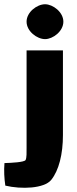

<svg xmlns="http://www.w3.org/2000/svg" viewBox="-82 -697 360 903"><path d="M130 -513C167 -513 216 -550 216 -595C216 -640 167 -677 130 -677C92 -677 43 -640 43 -595C43 -550 92 -513 130 -513ZM38 56C31 66 -27 69 -61 70C-64 106 -62 142 -57 176C18 194 126 190 159 149C195 104 214 28 214 -62V-460H43V-4C43 18 44 47 38 56Z"/></svg>

Font: FilmFarsi Display
Style: Regular
Weight: 400
Designer: Borna Izadpanah
Foundry: Borna Izadpanah
Version: Version 1.000;PS 001.000;hotconv 1.0.88;makeotf.lib2.5.64775